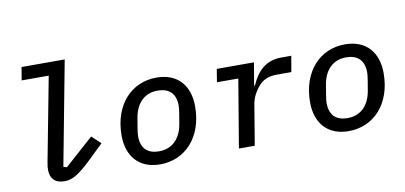

<svg xmlns="http://www.w3.org/2000/svg" viewBox="-70 -966 2541 1204"><g transform="rotate(-10 1200.5 -364.0)"><path d="M256 12.1C305.8 12.1 348.4 -12.4 435.4 -96.2L524.9 -182.5L468 -235.1L284.8 -71.7L263.5 -78.5L388.8 -740.1H114L100.1 -657.3H272.4L170.5 -123.2C166.5 -103.7 165.5 -88.4 165.5 -75.3C165.5 -23.8 192.5 12.1 256 12.1Z M865.1 12.1C1024.1 12.1 1143.1 -111.5 1143.1 -308.6C1143.1 -440 1070.7 -528.1 934.7 -528.1C775.9 -528.1 657 -404.5 657 -207.4C657 -76 730.5 12.1 865.1 12.1ZM758.2 -184.7C758.2 -196.7 759.9 -212.4 763.1 -232.2L774.1 -298.3C789.4 -390.3 842.7 -446.4 928.6 -446.4C998.2 -446.4 1042.3 -409.8 1042.3 -331.3C1042.3 -319.2 1040.5 -303.6 1037.3 -283.7L1026.3 -217.7C1011 -125.7 957.4 -69.6 871.4 -69.6C802.2 -69.6 758.2 -106.2 758.2 -184.7Z M1468.4 0 1511.4 -258.2C1519.9 -310 1551.1 -350.5 1564.3 -365.8C1593 -399.5 1627.5 -415.1 1685.7 -415.1H1774.5L1791.9 -516H1728.7C1628.9 -516 1573.5 -459.2 1535.2 -371.8H1529.8L1554.3 -516H1317.5L1304 -433.2H1440L1367.5 0Z M2065.3 12.1C2224.4 12.1 2343.4 -111.5 2343.4 -308.6C2343.4 -440 2271 -528.1 2134.9 -528.1C1976.2 -528.1 1857.2 -404.5 1857.2 -207.4C1857.2 -76 1930.8 12.1 2065.3 12.1ZM1958.5 -184.7C1958.5 -196.7 1960.2 -212.4 1963.4 -232.2L1974.4 -298.3C1989.7 -390.3 2043 -446.4 2128.9 -446.4C2198.5 -446.4 2242.5 -409.8 2242.5 -331.3C2242.5 -319.2 2240.8 -303.6 2237.6 -283.7L2226.6 -217.7C2211.3 -125.7 2157.7 -69.6 2071.7 -69.6C2002.5 -69.6 1958.5 -106.2 1958.5 -184.7Z"/></g></svg>

Font: Margiela Mono Italic Medium It
Style: Regular
Weight: 500
Designer: Mike Abbink, Paul van der Laan, Pieter van Rosmalen
Foundry: Bold Monday
Version: Version 2.003 2021